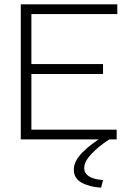

<svg xmlns="http://www.w3.org/2000/svg" viewBox="-20 -644 640 887"><path d="M76 0V-624H522V-579H125V-348H456V-302H125V-45H519V0ZM456 188 447 223Q394 220 357.5 200Q321 180 321 140Q321 100 361.5 59.5Q402 19 460 -15L485 0Q438 30 403.5 66Q369 102 369 132Q369 181 456 188Z"/></svg>

Font: Inconsolata Expanded Light
Style: Regular
Weight: 300
Width: 7
Monospace: yes
Designer: Raph Levien, Cyreal, Brenton Simpson
Foundry: Raph Levien, Cyreal, Google
Version: Version 3.001; ttfautohint (v1.8.2.53-6de2)